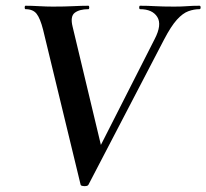

<svg xmlns="http://www.w3.org/2000/svg" viewBox="-20 -645 719 669"><path d="M261 -1 130 -542Q120 -581 107.5 -597Q95 -613 69 -613Q66 -613 66 -619Q66 -625 69 -625Q91 -625 116.5 -623.5Q142 -622 164 -622Q206 -622 235 -623.5Q264 -625 288 -625Q291 -625 291 -619Q291 -613 288 -613Q257 -613 240.5 -600.5Q224 -588 233 -552L338 -113L268 -15L519 -509Q545 -559 528 -586Q511 -613 468 -613Q465 -613 465 -619Q465 -625 468 -625Q495 -625 520.5 -623.5Q546 -622 587 -622Q614 -622 632 -623.5Q650 -625 675 -625Q679 -625 679 -619Q679 -613 675 -613Q656 -613 636.5 -606Q617 -599 596.5 -576.5Q576 -554 551 -506L288 -1Q285 4 273.5 3.5Q262 3 261 -1Z"/></svg>

Font: Cormorant Garamond Light
Style: Bold Italic
Weight: 700
Italic angle: -10°
Version: Version 4.001